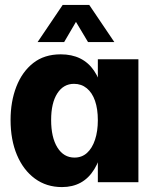

<svg xmlns="http://www.w3.org/2000/svg" viewBox="-20 -741 636 781"><path d="M232 20Q169 20 122 -14.5Q75 -49 49 -110.5Q23 -172 23 -253Q23 -328 46.5 -388.5Q70 -449 115 -484.5Q160 -520 227 -520Q317 -520 362.5 -453.5Q408 -387 408 -256Q408 -125 363.5 -52.5Q319 20 232 20ZM283 -100Q313 -100 334 -119Q355 -138 366.5 -172.5Q378 -207 378 -252Q378 -298 366.5 -331Q355 -364 333 -382Q311 -400 281 -400Q238 -400 213 -361Q188 -322 188 -253Q188 -182 213.5 -141Q239 -100 283 -100ZM378 0V-500H543V0ZM235 -721H343L445 -570H338L289 -652L241 -570H133Z"/></svg>

Font: Moderustic
Style: Bold
Weight: 700
Designer: Tural Alisoy
Foundry: TAFT Foundry
Version: Version 2.120